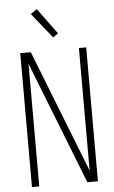

<svg xmlns="http://www.w3.org/2000/svg" viewBox="-63 -1009 626 1050"><g transform="rotate(-5 250.0 -483.5)"><path d="M69 0V-735H127L391 -62V-735H431V0H373L109 -673V0ZM256 -805 145 -943 180 -967 284 -825Z"/></g></svg>

Font: Iosevka Extralight
Style: Regular
Weight: 200
Monospace: yes
Designer: Belleve Invis
Foundry: Belleve Invis
Version: Version 32.0.1; ttfautohint (v1.8.4)